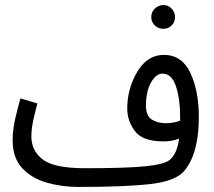

<svg xmlns="http://www.w3.org/2000/svg" viewBox="-20 -718 844 759"><path d="M672 -650Q672 -670 658.5 -684Q645 -698 626 -698Q606 -698 592 -684Q578 -670 578 -650Q578 -631 592 -617.5Q606 -604 626 -604Q645 -604 658.5 -617.5Q672 -631 672 -650ZM635 -231Q603 -231 580 -245.5Q557 -260 557 -300Q557 -357 577 -392Q597 -427 622 -427Q659 -427 675.5 -377Q692 -327 692 -261Q692 -250 692 -241Q666 -231 635 -231ZM290 21Q475 21 575 9.5Q675 -2 709 -43Q766 -112 766 -255Q766 -359 732.5 -430Q699 -501 628 -501Q562 -501 522.5 -434Q483 -367 483 -289Q483 -240 513.5 -199.5Q544 -159 626 -159Q660 -159 688 -170Q680 -110 651 -86Q629 -68 553 -60.5Q477 -53 316 -53Q194 -53 149 -87.5Q104 -122 104 -179Q104 -210 113 -249.5Q122 -289 128 -309L61 -329Q50 -292 40 -248Q30 -204 30 -164Q30 -93 68.5 -52.5Q107 -12 166.5 4.5Q226 21 289 21H290Z"/></svg>

Font: Noto Sans Arabic Condensed
Style: Regular
Weight: 400
Width: 3
Designer: Nadine Chahine
Foundry: Monotype Imaging Inc.
Version: 1.001